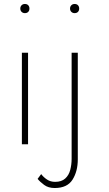

<svg xmlns="http://www.w3.org/2000/svg" viewBox="-20 -725 550 965"><path d="M332 -682Q332 -692 338.5 -698.5Q345 -705 355 -705Q366 -705 372 -698.5Q378 -692 378 -682Q378 -672 372 -665.5Q366 -659 355 -659Q345 -659 338.5 -665.5Q332 -672 332 -682ZM82 -682Q82 -692 88.5 -698.5Q95 -705 105 -705Q116 -705 122 -698.5Q128 -692 128 -682Q128 -672 122 -665.5Q116 -659 105 -659Q95 -659 88.5 -665.5Q82 -672 82 -682ZM187 150Q199 166 216.5 177.5Q234 189 257 189Q289 189 307.5 172.5Q326 156 333 129Q340 102 340 73V-460H371V76Q371 136 344.5 178Q318 220 255 220Q223 220 202 204.5Q181 189 169 174ZM90 -460H121V0H90Z"/></svg>

Font: Jost* Thin
Style: Regular
Weight: 200
Version: Version 3.7